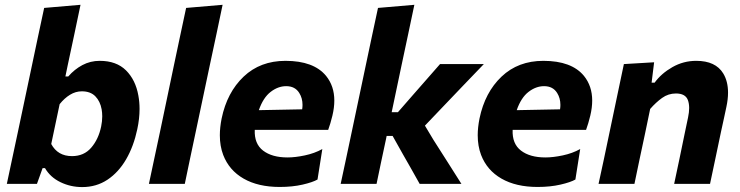

<svg xmlns="http://www.w3.org/2000/svg" viewBox="-20 -766 3084 800"><path d="M322.5 13.5Q274 13.5 231.8 -7Q189.5 -27.5 167.5 -65.5H157.5L134 0H8.5Q20 -53 30.5 -103.5Q41 -153.5 54.5 -216L113 -493Q126 -555 138.5 -613.8Q151 -672.5 164 -733L315.5 -746Q303 -687 290 -624.5Q276.5 -562 262 -493.5L252.5 -447.5H264.5Q290 -477 323.2 -494.8Q356.5 -512.5 395.5 -512.5Q465 -512.5 505 -472.8Q545 -433 556.5 -368Q561.5 -341 561.5 -312Q561.5 -271.5 552 -227.5Q537 -156.5 505.5 -102.2Q474 -48 427.8 -17.2Q381.5 13.5 322.5 13.5ZM280 -115.5Q330 -115.5 360.2 -150.8Q390.5 -186 401.5 -239Q406 -261 406 -281.5Q406 -296.5 403.5 -310.5Q397.5 -344 377.2 -364.8Q357 -385.5 321 -385.5Q295 -385.5 271.8 -371.2Q248.5 -357 228.5 -332L193.5 -166Q220.5 -115.5 280 -115.5Z M600.5 0Q612 -53 622.5 -103.5Q633 -154 646.5 -216L704.5 -493Q717.5 -554 730 -613.5Q742.5 -672.5 755.5 -733L907.5 -746Q895 -687 882 -624.5Q868.5 -562 854 -493.5L795.5 -216.5Q782 -153 771.5 -103.2Q761 -53.5 750 0Z M1145.5 13Q1055.5 13 995 -21.8Q934.5 -56.5 910 -120.5Q896 -157.5 896 -202.5Q896 -235 903.5 -272.5Q926 -381 995.2 -446.8Q1064.5 -512.5 1169.5 -512.5Q1287 -512.5 1338.5 -450Q1373 -407.5 1373 -347Q1373 -317.5 1365 -284Q1357 -251 1347.5 -225H1041.5Q1039 -167 1076.2 -138.5Q1113.5 -110 1178 -110Q1210 -110 1250.2 -118.5Q1290.5 -127 1323 -145L1303 -18Q1283 -6.5 1240.8 3.2Q1198.5 13 1145.5 13ZM1172.5 -407Q1138.5 -407 1107.5 -383Q1076.5 -359 1058.5 -307L1239 -310.5Q1240.5 -320 1240.5 -329Q1240.5 -357 1227 -378.5Q1209.5 -407 1172.5 -407Z M1399.5 0Q1411 -53.5 1421.8 -104Q1432.5 -154.5 1445.5 -216L1504 -493.5Q1517 -554.5 1529.5 -614Q1542 -673 1555 -733L1706.5 -746Q1694 -687 1681 -625Q1667.5 -562.5 1653 -493.5L1612 -298.5H1638L1699.5 -369L1756.5 -434L1813.5 -499H1996Q1952.5 -454 1910 -409.5Q1867 -364.5 1823.5 -319L1750.5 -242.5L1786.5 -182.5L1844.5 -91.5Q1873.5 -45.5 1902.5 0H1728.5Q1711.5 -30.5 1694 -61.5Q1676.5 -92 1659.5 -122L1616 -199.5H1591L1588.5 -187Q1577.5 -136 1568.2 -92Q1559 -48 1549 0Z M2220 13Q2130 13 2069.5 -21.8Q2009 -56.5 1984.5 -120.5Q1970.5 -157.5 1970.5 -202.5Q1970.5 -235 1978 -272.5Q2000.5 -381 2069.8 -446.8Q2139 -512.5 2244 -512.5Q2361.5 -512.5 2413 -450Q2447.5 -407.5 2447.5 -347Q2447.5 -317.5 2439.5 -284Q2431.5 -251 2422 -225H2116Q2113.5 -167 2150.8 -138.5Q2188 -110 2252.5 -110Q2284.5 -110 2324.8 -118.5Q2365 -127 2397.5 -145L2377.5 -18Q2357.5 -6.5 2315.2 3.2Q2273 13 2220 13ZM2247 -407Q2213 -407 2182 -383Q2151 -359 2133 -307L2313.5 -310.5Q2315 -320 2315 -329Q2315 -357 2301.5 -378.5Q2284 -407 2247 -407Z M2474 0Q2485.5 -54.5 2496.5 -104Q2507 -154.5 2520 -216L2530.5 -266Q2541.5 -319.5 2554 -378Q2566.5 -436.5 2579.5 -499L2705.5 -506.5L2695 -421.5H2707.5Q2735.5 -460 2781.5 -486.2Q2827.5 -512.5 2881 -512.5Q2961.5 -512.5 2993.5 -460Q3013.5 -427 3013.5 -380Q3013.5 -352.5 3006.5 -320Q3002 -298.5 2996.2 -271.8Q2990.5 -245 2984 -216Q2971 -154 2960.5 -104Q2950 -53.5 2938.5 0H2789Q2800.5 -53.5 2810.8 -102.8Q2821 -152 2832.5 -208L2847 -277Q2851.5 -298.5 2851.5 -316Q2851.5 -335 2846 -349.5Q2835.5 -376.5 2796.5 -376.5Q2764.5 -376.5 2738.8 -358Q2713 -339.5 2689 -312L2667.5 -208.5Q2655.5 -152 2645 -103Q2634.5 -53.5 2623.5 0Z"/></svg>

Font: Heraclito
Style: Bold Italic
Weight: 700
Italic angle: -12°
Designer: Kostas Bartsokas (font) & Cristiano Sobral (main changes)
Foundry: Kostas Bartsokas (font) & Cristiano Sobral (main changes)
Version: Version 1.00;July 8, 2020;FontCreator 13.0.0.2655 64-bit